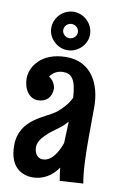

<svg xmlns="http://www.w3.org/2000/svg" viewBox="-91 -839 584 917"><g transform="rotate(10 201.5 -380.5)"><path d="M378 13C367 -42 365 -129 365 -214C365 -264 366 -314 366 -355C366 -465 317 -568 194 -568C72 -568 24 -490 24 -436C24 -381 54 -341 94 -341C133 -341 161 -365 161 -409C161 -409 160 -442 128 -462C141 -480 161 -495 191 -495C232 -495 254 -471 259 -382C246 -354 224 -328 196 -305C150 -267 21 -241 21 -109C21 -2 83 26 134 26C183 26 226 1 256 -43C258 -21 261 0 265 20ZM254 -162C242 -126 214 -67 166 -67C140 -67 125 -91 125 -120C125 -163 182 -203 221 -231C234 -240 247 -253 258 -266ZM227 -693C227 -675 211 -659 191 -659C173 -659 156 -675 156 -693C156 -713 173 -728 191 -728C211 -728 227 -713 227 -693ZM286 -693C286 -745 242 -787 192 -787C142 -787 98 -745 98 -693C98 -643 142 -601 192 -601C242 -601 286 -643 286 -693Z"/></g></svg>

Font: Rum Raisin
Style: Regular
Weight: 400
Designer: Astigmatic (AOETI)
Foundry: Astigmatic (AOETI)
Version: Version 1.000